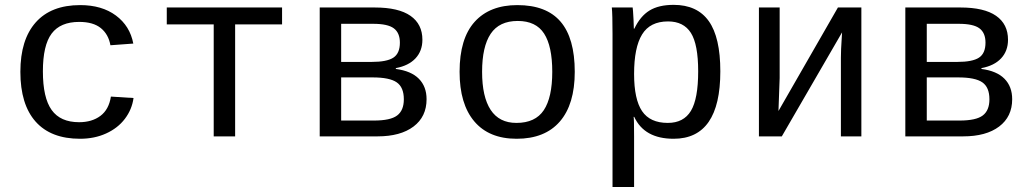

<svg xmlns="http://www.w3.org/2000/svg" viewBox="-20 -559 4241 787"><path d="M63.5 -264.6Q63.5 -396.5 126.5 -467.3Q189.5 -538.1 308.6 -538.1Q397.5 -538.1 455.1 -495.4Q512.7 -452.6 526.4 -380.4L432.6 -373.5Q424.8 -418 393.6 -443.6Q362.3 -469.2 304.7 -469.2Q227.5 -469.2 191.7 -421.4Q155.8 -373.5 155.8 -266.6Q155.8 -158.2 191.7 -108.2Q227.5 -58.1 304.2 -58.1Q356.9 -58.1 391.6 -84Q426.3 -109.9 434.6 -163.1L527.3 -157.2Q521 -110.4 491.9 -72Q462.9 -33.7 415 -12Q367.2 9.8 308.1 9.8Q188.5 9.8 126 -60.5Q63.5 -130.9 63.5 -264.6Z M663.6 -528.3H1136.2V-459H943.8V0H856V-459H663.6Z M1516.1 -528.3Q1613.8 -528.3 1662.6 -494.1Q1711.4 -460 1711.4 -396Q1711.4 -350.1 1683.1 -319.8Q1654.8 -289.6 1602.5 -279.8V-276.4Q1665.5 -268.1 1697 -236.1Q1728.5 -204.1 1728.5 -152.3Q1728.5 -80.6 1675 -40.3Q1621.6 0 1527.3 0H1290.5V-528.3ZM1378.4 -64.9H1513.2Q1580.6 -64.9 1607.9 -85.7Q1635.3 -106.4 1635.3 -151.9Q1635.3 -201.2 1606.2 -221.4Q1577.1 -241.7 1507.3 -241.7H1378.4ZM1378.4 -461.4V-305.2H1503.4Q1565.9 -305.2 1592.5 -322.8Q1619.1 -340.3 1619.1 -384.3Q1619.1 -424.3 1594.2 -442.9Q1569.3 -461.4 1510.3 -461.4Z M2335.9 -264.6Q2335.9 -131.3 2274.7 -60.8Q2213.4 9.8 2097.7 9.8Q1984.4 9.8 1924.1 -61.5Q1863.8 -132.8 1863.8 -264.6Q1863.8 -400.9 1925.5 -469.5Q1987.3 -538.1 2100.6 -538.1Q2219.7 -538.1 2277.8 -470.2Q2335.9 -402.3 2335.9 -264.6ZM2243.7 -264.6Q2243.7 -369.6 2210.2 -421.4Q2176.8 -473.1 2102.1 -473.1Q2026.4 -473.1 1991.2 -420.4Q1956.1 -367.7 1956.1 -264.6Q1956.1 -162.1 1991.2 -108.6Q2026.4 -55.2 2096.7 -55.2Q2174.3 -55.2 2209 -107.4Q2243.7 -159.7 2243.7 -264.6Z M2932.6 -266.6Q2932.6 9.8 2741.2 9.8Q2621.1 9.8 2579.6 -80.1H2577.1Q2579.1 -76.2 2579.1 1V207.5H2490.7V-418.9Q2490.7 -502 2487.8 -528.3H2573.2Q2573.7 -526.4 2574.7 -513.9Q2575.7 -501.5 2576.9 -477.3Q2578.1 -453.1 2578.1 -441.4H2580.1Q2604.5 -492.7 2642.3 -515.9Q2680.2 -539.1 2741.2 -539.1Q2837.9 -539.1 2885.3 -472.4Q2932.6 -405.8 2932.6 -266.6ZM2841.8 -266.6Q2841.8 -377 2812 -424.1Q2782.2 -471.2 2718.3 -471.2Q2644.5 -471.2 2611.8 -417.7Q2579.1 -364.3 2579.1 -255.9Q2579.1 -151.9 2611.8 -103.5Q2644.5 -55.2 2717.3 -55.2Q2782.2 -55.2 2812 -104.5Q2841.8 -153.8 2841.8 -266.6Z M3175.8 -528.3V-239.3L3170.9 -104L3414.6 -528.3H3510.7V0H3426.8V-322.3Q3426.8 -354 3430.2 -402.8L3431.6 -426.3L3184.6 0H3090.8V-528.3Z M3916.5 -528.3Q4014.2 -528.3 4063 -494.1Q4111.8 -460 4111.8 -396Q4111.8 -350.1 4083.5 -319.8Q4055.2 -289.6 4002.9 -279.8V-276.4Q4065.9 -268.1 4097.4 -236.1Q4128.9 -204.1 4128.9 -152.3Q4128.9 -80.6 4075.4 -40.3Q4022 0 3927.7 0H3690.9V-528.3ZM3778.8 -64.9H3913.6Q3981 -64.9 4008.3 -85.7Q4035.6 -106.4 4035.6 -151.9Q4035.6 -201.2 4006.6 -221.4Q3977.5 -241.7 3907.7 -241.7H3778.8ZM3778.8 -461.4V-305.2H3903.8Q3966.3 -305.2 3992.9 -322.8Q4019.5 -340.3 4019.5 -384.3Q4019.5 -424.3 3994.6 -442.9Q3969.7 -461.4 3910.6 -461.4Z"/></svg>

Font: Cousine
Style: Regular
Weight: 400
Monospace: yes
Designer: Steve Matteson
Foundry: Ascender Corporation
Version: Version 1.20